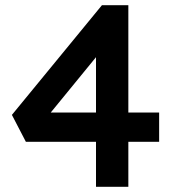

<svg xmlns="http://www.w3.org/2000/svg" viewBox="-20 -722 675 742"><path d="M351 0V-174H80L26 -278L374 -702H476V-287H595V-174H476V0ZM351 -287V-501L176 -287Z"/></svg>

Font: Our Lexend Medium
Style: Regular
Weight: 500
Designer: Bonnie Shaver-Troup, Thomas Jockin
Foundry: Lexend
Version: Version 1.007